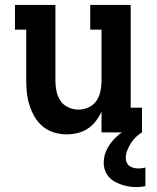

<svg xmlns="http://www.w3.org/2000/svg" viewBox="-20 -540 640 783"><path d="M252 8Q226 8 201 0.5Q176 -7 156 -23Q136 -39 122.5 -61.5Q109 -84 101 -108.5Q93 -133 90 -158.5Q87 -184 87 -210V-419H41V-520H206V-210Q206 -189 210.5 -167.5Q215 -146 227 -128.5Q239 -111 259 -102Q279 -93 300 -93Q321 -93 341 -102Q361 -111 373 -128.5Q385 -146 389.5 -167.5Q394 -189 394 -210V-419H348V-520H513V-101H559V0H394V-85Q385 -65 371 -46.5Q357 -28 338 -15.5Q319 -3 296.5 2.5Q274 8 252 8ZM537 223Q521 223 505.5 220.5Q490 218 475.5 213Q461 208 447.5 200.5Q434 193 423.5 181Q413 169 408 154Q403 139 403 123Q403 93 417.5 66Q432 39 454 18.5Q476 -2 503 -16Q530 -30 559 -38V0Q545 8 533.5 19.5Q522 31 513.5 44.5Q505 58 499 73Q493 88 493 104Q493 114 497 123Q501 132 509 137.5Q517 143 526.5 145Q536 147 546 147Q553 147 560 146Q567 145 573 143V219Q564 221 555 222Q546 223 537 223Z"/></svg>

Font: Iosevka Plex Etoile
Style: Bold
Weight: 700
Designer: Belleve Invis
Foundry: Belleve Invis
Version: Version 25.1.1; ttfautohint (v1.8.4)